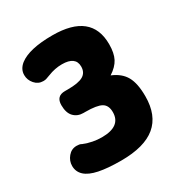

<svg xmlns="http://www.w3.org/2000/svg" viewBox="-150 -713 779 830"><g transform="rotate(-30 240.0 -298.0)"><path d="M361 -331Q395 -353 409 -380Q423 -407 423 -451Q423 -607 229 -607Q113 -607 64 -569Q38 -548 38 -519Q38 -494 55 -474.5Q72 -455 97 -455Q105 -455 111 -456.5Q117 -458 132 -464Q167 -478 202 -478Q270 -478 270 -428Q270 -398 247 -384.5Q224 -371 171 -371H156Q112 -371 112 -326Q112 -287 130.5 -268Q149 -249 178 -249H187Q245 -249 267.5 -236Q290 -223 290 -189Q290 -118 195 -118Q150 -118 107 -135Q100 -139 94 -140Q88 -141 81 -141Q55 -141 38 -120.5Q21 -100 21 -75Q21 -46 42 -26.5Q63 -7 106.5 2Q150 11 217 11Q333 11 389.5 -36Q446 -83 446 -178Q446 -242 426.5 -277Q407 -312 361 -331Z"/></g></svg>

Font: Beiruti Black
Style: Regular
Weight: 900
Designer: Arlette Boutros
Foundry: Boutros
Version: Version 1.41